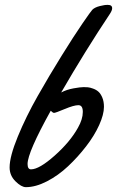

<svg xmlns="http://www.w3.org/2000/svg" viewBox="-20 -753 481 789"><path d="M432.1 -696.8Q329.1 -542 231.4 -373Q253.9 -384.8 282 -389.9Q310.1 -395 323.7 -395Q333 -395 341.3 -394.3Q349.6 -393.6 362.5 -388.9Q375.5 -384.3 384.5 -376.2Q393.6 -368.2 400.4 -352.1Q407.2 -335.9 407.2 -314Q407.2 -282.7 387.5 -239Q367.7 -195.3 333.7 -151.4Q299.8 -107.4 259.5 -69.6Q219.2 -31.7 172.9 -7.8Q126.5 16.1 86.4 16.1Q67.9 16.1 43.7 -7.8Q19.5 -31.7 19.5 -64.9Q19.5 -109.9 53.2 -191.9Q86.9 -273.9 135 -358.6Q183.1 -443.4 233.2 -523.9Q283.2 -604.5 318.4 -655.8Q353.5 -707 359.4 -712.9Q369.1 -722.7 389.9 -728Q410.6 -733.4 423.3 -732.9Q440.9 -732.9 440.9 -719.2Q440.9 -710.4 432.1 -696.8ZM302.2 -320.8Q283.7 -320.8 245.8 -304.9Q208 -289.1 202.1 -289.1Q197.3 -289.1 188.5 -297.9Q93.3 -126.5 93.3 -79.1Q93.3 -57.1 107.4 -57.1Q141.1 -57.1 204.6 -113.5Q268.1 -169.9 300.3 -228Q320.3 -263.2 320.3 -293Q320.3 -320.8 302.2 -320.8Z"/></svg>

Font: Yellowtail
Style: Regular
Weight: 400
Designer: Astigmatic (AOETI)
Foundry: Astigmatic (AOETI)
Version: Version 1.000